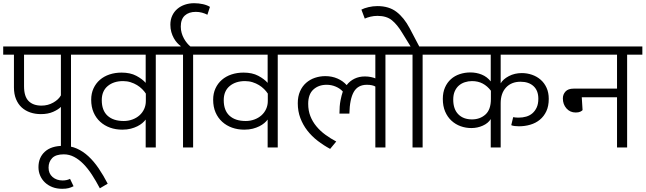

<svg xmlns="http://www.w3.org/2000/svg" viewBox="-30 -920 4028 1198"><path d="M508 -579H413V0H350V-253Q333 -236 301 -222Q269 -208 225 -208Q189 -208 158.5 -218.5Q128 -229 105.5 -249.5Q83 -270 70 -301.5Q57 -333 57 -375V-579H-10V-630H508ZM120 -382Q120 -318 148.5 -289.5Q177 -261 229 -261Q269 -261 302.5 -280Q336 -299 350 -325V-579H120Z M210 123Q210 63 250 26.5Q290 -10 365 -10Q411 -10 449.5 7Q488 24 522 55.5Q556 87 585.5 130.5Q615 174 642 226L593 255Q569 209 543.5 170Q518 131 490.5 103Q463 75 432.5 59Q402 43 368 43Q318 43 295.5 66.5Q273 90 273 126Q273 163 298 184.5Q323 206 361 206Q387 206 407 196L429 242Q413 250 397.5 254Q382 258 358 258Q324 258 297 247.5Q270 237 250.5 218.5Q231 200 220.5 175.5Q210 151 210 123Z M729 -467Q783 -467 820.5 -447Q858 -427 879 -403V-579H489V-630H1037V-579H942V0H879V-174Q871 -163 858 -152Q845 -141 827 -132Q809 -123 786 -117Q763 -111 733 -111Q692 -111 657 -123.5Q622 -136 595.5 -160Q569 -184 554 -218.5Q539 -253 539 -298Q539 -337 553.5 -368.5Q568 -400 593.5 -422Q619 -444 653.5 -455.5Q688 -467 729 -467ZM880 -336Q871 -350 857 -364Q843 -378 825 -389Q807 -400 785 -407Q763 -414 738 -414Q679 -414 642 -383Q605 -352 605 -295Q605 -231 641 -198Q677 -165 742 -165Q771 -165 796.5 -174.5Q822 -184 840.5 -200.5Q859 -217 869.5 -240Q880 -263 880 -290Z M1112 -579H1017V-630H1097V-633Q1087 -640 1075.5 -652.5Q1064 -665 1054.5 -682Q1045 -699 1039 -720Q1033 -741 1033 -766Q1033 -797 1044.5 -822Q1056 -847 1076.5 -864.5Q1097 -882 1124 -891Q1151 -900 1181 -900Q1210 -900 1236.5 -894Q1263 -888 1280 -877L1264 -828Q1249 -836 1230.5 -841Q1212 -846 1192 -846Q1148 -846 1123 -823Q1098 -800 1098 -754Q1098 -733 1103.5 -714Q1109 -695 1118 -679Q1127 -663 1137.5 -650.5Q1148 -638 1158 -630H1270V-579H1175V0H1112Z M1490 -467Q1544 -467 1581.5 -447Q1619 -427 1640 -403V-579H1250V-630H1798V-579H1703V0H1640V-174Q1632 -163 1619 -152Q1606 -141 1588 -132Q1570 -123 1547 -117Q1524 -111 1494 -111Q1453 -111 1418 -123.5Q1383 -136 1356.5 -160Q1330 -184 1315 -218.5Q1300 -253 1300 -298Q1300 -337 1314.5 -368.5Q1329 -400 1354.5 -422Q1380 -444 1414.5 -455.5Q1449 -467 1490 -467ZM1641 -336Q1632 -350 1618 -364Q1604 -378 1586 -389Q1568 -400 1546 -407Q1524 -414 1499 -414Q1440 -414 1403 -383Q1366 -352 1366 -295Q1366 -231 1402 -198Q1438 -165 1503 -165Q1532 -165 1557.5 -174.5Q1583 -184 1601.5 -200.5Q1620 -217 1630.5 -240Q1641 -263 1641 -290Z M2109 -349Q2092 -368 2065 -379.5Q2038 -391 2008 -391Q1958 -391 1925.5 -361.5Q1893 -332 1893 -272Q1893 -230 1906.5 -195.5Q1920 -161 1944 -132Q1968 -103 2000 -79.5Q2032 -56 2068 -37L2030 9Q1989 -13 1952 -41.5Q1915 -70 1887.5 -105.5Q1860 -141 1844 -183.5Q1828 -226 1828 -276Q1828 -318 1842 -350Q1856 -382 1880 -403Q1904 -424 1935 -434.5Q1966 -445 2000 -445Q2041 -445 2075.5 -430Q2110 -415 2133 -389Q2153 -415 2182 -429Q2211 -443 2247 -443Q2266 -443 2283.5 -439.5Q2301 -436 2312 -431V-579H1778V-630H2470V-579H2375V0H2312V-380Q2304 -385 2290.5 -388Q2277 -391 2259 -391Q2203 -391 2177.5 -346.5Q2152 -302 2150 -211H2088Q2088 -259 2094.5 -292.5Q2101 -326 2109 -349Z M2225 -860Q2242 -869 2269.5 -875.5Q2297 -882 2325 -882Q2397 -882 2444 -846Q2491 -810 2526 -744L2586 -630H2702V-579H2607V0H2544V-579H2449V-630H2532L2479 -716Q2449 -766 2415.5 -793.5Q2382 -821 2325 -821Q2303 -821 2282 -816Q2261 -811 2246 -804Z M3033 -354Q3011 -383 2982 -398.5Q2953 -414 2915 -414Q2892 -414 2870.5 -407Q2849 -400 2833 -386Q2817 -372 2807.5 -350.5Q2798 -329 2798 -299Q2798 -239 2829.5 -207Q2861 -175 2915 -175Q2965 -175 2999 -205.5Q3033 -236 3033 -302ZM3094 0H3032V-177Q3016 -151 2982.5 -136Q2949 -121 2911 -121Q2876 -121 2844 -132.5Q2812 -144 2787 -167Q2762 -190 2747.5 -224Q2733 -258 2733 -303Q2733 -343 2746.5 -374Q2760 -405 2783.5 -426Q2807 -447 2838.5 -457.5Q2870 -468 2905 -468Q2943 -468 2976 -454.5Q3009 -441 3032 -412V-579H2683V-630H3453V-579H3094V-400Q3109 -426 3145 -445Q3181 -464 3226 -464Q3259 -464 3289.5 -453.5Q3320 -443 3343.5 -422.5Q3367 -402 3380.5 -372Q3394 -342 3394 -303Q3394 -258 3379 -226Q3364 -194 3338.5 -173Q3313 -152 3279 -142Q3245 -132 3208 -132Q3197 -132 3182.5 -133.5Q3168 -135 3160 -139L3172 -189Q3187 -186 3206 -186Q3231 -186 3253.5 -192.5Q3276 -199 3292.5 -213.5Q3309 -228 3319 -250Q3329 -272 3329 -304Q3329 -355 3299 -382.5Q3269 -410 3218 -410Q3161 -410 3127.5 -374Q3094 -338 3094 -276Z M3820 -367V-579H3432V-630H3978V-579H3883V0H3820V-313H3600L3605 -233Q3601 -228 3590.5 -223Q3580 -218 3562 -218Q3527 -218 3504.5 -243.5Q3482 -269 3482 -306Q3482 -331 3498.5 -349Q3515 -367 3549 -367Z"/></svg>

Font: Mukta Light
Style: Regular
Weight: 300
Designer: Girish Dalvi and Yashodeep Gholap
Foundry: Ek Type
Version: Version 2.538;PS 1.002;hotconv 16.6.51;makeotf.lib2.5.65220;